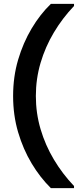

<svg xmlns="http://www.w3.org/2000/svg" viewBox="-20 -831 438 996"><path d="M244 145Q188 90 144 16.5Q100 -57 74 -145Q48 -233 48 -333Q48 -433 74 -521Q100 -609 144 -683Q188 -757 244 -811H364V-800Q304 -737 259.5 -662.5Q215 -588 190.5 -505Q166 -422 166 -333Q166 -244 190.5 -161Q215 -78 259.5 -3.5Q304 71 364 134V145Z"/></svg>

Font: DM Sans 10pt SemiBold
Style: Regular
Weight: 600
Version: Version 4.004;gftools[0.9.30]